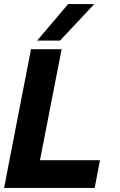

<svg xmlns="http://www.w3.org/2000/svg" viewBox="-26 -921 590 941"><path d="M126 -680H276L170 -136H464L438 0H-6ZM308 -901H436L268 -722H156Z"/></svg>

Font: Teachers
Style: Bold Italic
Weight: 700
Designer: Alfredo Marco Pradil & Chank Diesel
Version: Version 0.009